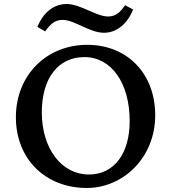

<svg xmlns="http://www.w3.org/2000/svg" viewBox="-20 -924 850 955"><path d="M412 11C590 11 752 -137 752 -351C752 -558 613 -701 414 -701C209 -701 59 -548 59 -341C59 -134 205 11 412 11ZM166 -790 205 -768C230 -803 251 -825 292 -825C350 -825 426 -761 497 -761C561 -761 614 -806 642 -877L602 -898C578 -863 556 -842 518 -842C458 -842 381 -904 311 -904C246 -904 194 -860 166 -790ZM188 -365C188 -535 269 -640 400 -640C534 -640 625 -511 625 -322C625 -159 547 -56 422 -56C287 -56 188 -184 188 -365Z"/></svg>

Font: TPK Tissa Web Medium
Style: Regular
Weight: 500
Designer: Jacques Le Bailly, Suppakit Chalermlarp | Katatrad Co.,Ltd.
Foundry: Jacques Le Bailly, Cadson Demak Co.,Ltd.
Version: Version 5.000;Glyphs 3.1.2 (3151)